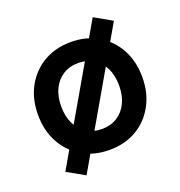

<svg xmlns="http://www.w3.org/2000/svg" viewBox="-125 -700 840 895"><g transform="rotate(-20 295.5 -252.5)"><path d="M153 89.3 65.7 40 432 -593.7 519.3 -544.3ZM295.1 14.7Q219.3 14.7 161.2 -19.3Q103 -53.3 69.8 -113.7Q36.7 -174 36.7 -252.7Q36.7 -331.3 69.8 -391.7Q103 -452 161.2 -486Q219.5 -520 295.1 -520Q371.7 -520 429.6 -486.2Q487.6 -452.3 520.8 -391.8Q554 -331.3 554 -252.7Q554 -174 520.8 -113.5Q487.7 -53 429.8 -19.2Q371.9 14.7 295.1 14.7ZM295.3 -89Q338.7 -89 370.8 -109.2Q403 -129.3 421 -166.2Q439 -203 439 -252.4Q439 -302.7 421 -339.3Q403 -376 370.8 -396.2Q338.7 -416.3 295.3 -416.3Q252 -416.3 219.8 -396.2Q187.7 -376 169.7 -339.5Q151.7 -303 151.7 -252.6Q151.7 -203 169.7 -166.2Q187.7 -129.3 219.8 -109.2Q252 -89 295.3 -89Z"/></g></svg>

Font: Fustat
Style: Regular
Weight: 400
Designer: Mohamed Gaber, Khaled Hosny, Laura Garcia Mut
Foundry: Kief Type Foundry, Alif Type Foundry, Hard Type Foundry
Version: Version 1.007